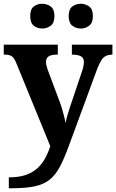

<svg xmlns="http://www.w3.org/2000/svg" viewBox="-20 -774 619 1023"><path d="M27 171Q79 171 116 158.5Q153 146 178 123.5Q203 101 219.5 71Q236 41 248 5L68 -435Q60 -456 51.5 -466Q43 -476 32 -479.5Q21 -483 4 -483H0V-536H288V-483H284Q253 -483 239 -473.5Q225 -464 225 -444Q225 -435 227.5 -424.5Q230 -414 234 -403L296 -237Q304 -217 310.5 -194.5Q317 -172 322 -152.5Q327 -133 329 -118Q334 -143 341 -165.5Q348 -188 354 -207L417 -394Q421 -404 424 -419Q427 -434 427 -443Q427 -465 412.5 -473.5Q398 -482 368 -483H363V-536H579V-483H575Q557 -482 543.5 -475.5Q530 -469 520 -453Q510 -437 499 -410L348 0Q323 69 299.5 113.5Q276 158 245 183Q214 208 166 218.5Q118 229 44 229H27ZM411 -622Q385 -622 365.5 -637Q346 -652 346 -688Q346 -725 365.5 -739.5Q385 -754 411 -754Q435 -754 455 -739.5Q475 -725 475 -688Q475 -652 455 -637Q435 -622 411 -622ZM205 -622Q179 -622 160 -637Q141 -652 141 -688Q141 -725 160 -739.5Q179 -754 205 -754Q230 -754 250 -739.5Q270 -725 270 -688Q270 -652 250 -637Q230 -622 205 -622Z"/></svg>

Font: Noto Serif Myanmar
Style: Regular
Weight: 400
Designer: Ben Mitchell and the Monotype Design Team
Foundry: Monotype Imaging Inc.
Version: Version 2.106